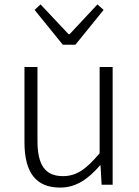

<svg xmlns="http://www.w3.org/2000/svg" viewBox="-20 -838 629 871"><path d="M253 13C327 13 382 -28 434 -88H436L441 0H491V-534H432V-143C372 -71 327 -39 266 -39C184 -39 150 -90 150 -200V-534H91V-193C91 -55 143 13 253 13ZM265 -635H322L450 -793L422 -818L296 -683H291L164 -818L137 -793Z"/></svg>

Font: Noto Sans CJK SC Light
Style: Regular
Weight: 300
Designer: Ryoko NISHIZUKA 西塚涼子 (kana, bopomofo & ideographs); Paul D. Hunt (Latin, Greek & Cyrillic); Sandoll Communications 산돌커뮤니
Foundry: Adobe
Version: Version 2.004;hotconv 1.0.118;makeotfexe 2.5.65603